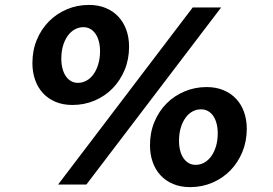

<svg xmlns="http://www.w3.org/2000/svg" viewBox="-20 -745 1103 775"><path d="M757.8 -714.8H872.6L328.6 0H214.4ZM272.5 -321.3Q233.9 -321.3 203.9 -334Q173.8 -346.7 153.1 -369.4Q132.3 -392.1 121.6 -422.9Q110.8 -453.6 110.8 -490.2Q110.8 -541.5 128.7 -584.5Q146.5 -627.4 177.5 -658.7Q208.5 -689.9 250 -707.5Q291.5 -725.1 338.9 -725.1Q377.4 -725.1 407.5 -712.4Q437.5 -699.7 458.3 -677.2Q479 -654.8 490 -624Q501 -593.3 501 -556.6Q501 -505.9 483.2 -462.9Q465.3 -419.9 434.6 -388.4Q403.8 -356.9 362.1 -339.1Q320.3 -321.3 272.5 -321.3ZM294.4 -410.6Q313 -410.6 329.3 -419.7Q345.7 -428.7 357.7 -445.6Q369.6 -462.4 376.7 -486.1Q383.8 -509.8 383.8 -538.6Q383.8 -559.6 379.2 -577.4Q374.5 -595.2 365.7 -608.2Q356.9 -621.1 344.5 -628.2Q332 -635.3 316.4 -635.3Q298.3 -635.3 282.2 -626.5Q266.1 -617.7 253.9 -601.1Q241.7 -584.5 234.6 -561Q227.5 -537.6 227.5 -507.8Q227.5 -486.3 232.2 -468.5Q236.8 -450.7 245.6 -437.7Q254.4 -424.8 266.6 -417.7Q278.8 -410.6 294.4 -410.6ZM747.6 10.3Q709 10.3 678.7 -2.4Q648.4 -15.1 627.7 -37.8Q606.9 -60.5 596.2 -91.3Q585.4 -122.1 585.4 -158.7Q585.4 -210 603.3 -252.9Q621.1 -295.9 652.1 -327.1Q683.1 -358.4 724.9 -376Q766.6 -393.6 814 -393.6Q852.1 -393.6 882.3 -380.9Q912.6 -368.2 933.3 -345.9Q954.1 -323.7 965.1 -292.7Q976.1 -261.7 976.1 -225.1Q976.1 -174.8 958.3 -131.6Q940.4 -88.4 909.7 -56.9Q878.9 -25.4 837.2 -7.6Q795.4 10.3 747.6 10.3ZM769.5 -79.6Q788.1 -79.6 804.4 -88.6Q820.8 -97.7 832.8 -114.3Q844.7 -130.9 851.8 -154.5Q858.9 -178.2 858.9 -207Q858.9 -228.5 854.2 -246.3Q849.6 -264.2 840.8 -276.9Q832 -289.6 819.6 -296.6Q807.1 -303.7 791.5 -303.7Q772.9 -303.7 756.8 -294.9Q740.7 -286.1 728.8 -269.5Q716.8 -252.9 709.7 -229.5Q702.6 -206.1 702.6 -176.3Q702.6 -154.8 707.3 -137Q711.9 -119.1 720.7 -106.4Q729.5 -93.8 741.7 -86.7Q753.9 -79.6 769.5 -79.6Z"/></svg>

Font: Proza Libre
Style: SemiBold Italic
Weight: 600
Designer: Jasper de Waard
Foundry: Jasper de Waard
Version: Version 1.000; ttfautohint (v1.4.1.8-43bc)